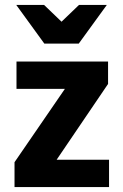

<svg xmlns="http://www.w3.org/2000/svg" viewBox="-20 -760 498 780"><path d="M39 0V-101L267 -433L289 -399H47V-510H419V-419L189 -80L167 -111H423V0ZM160 -583 46 -740H159L286 -618H174L301 -740H414L300 -583Z"/></svg>

Font: Instrument Sans SemiCondensed
Style: Bold
Weight: 700
Width: 4
Designer: Rodrigo Fuenzalida
Foundry: fragTYPE
Version: Version 1.000;gftools[0.9.28]